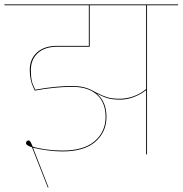

<svg xmlns="http://www.w3.org/2000/svg" viewBox="-30 -700 828 871"><path d="M778 -676H637V0H633V-291Q607 -271 576.5 -259.5Q546 -248 515 -248Q480 -248 458.5 -254.5Q437 -261 408 -276Q453 -239 453 -170Q453 -101 402.5 -57Q352 -13 253 -13Q222 -13 184 -18Q146 -23 120 -30V-29L190 150L187 151L115 -32Q88 -40 88 -51Q88 -57 92 -60Q96 -63 100 -63Q108 -63 118 -35Q143 -27 180 -22Q217 -17 253 -17Q350 -17 399.5 -59.5Q449 -102 449 -170Q449 -234 410 -270Q371 -306 298 -306Q219 -306 128 -289Q127 -292 120.5 -305Q114 -318 109.5 -338.5Q105 -359 105 -383Q105 -432 138 -462Q171 -492 229 -492H373V-676H-10V-680H778ZM633 -676H377V-488H230Q173 -488 141.5 -459Q110 -430 110 -383Q110 -337 119.5 -316Q129 -295 130 -293Q221 -310 298 -310Q351 -310 388 -290L409 -279Q436 -265 457.5 -258.5Q479 -252 513 -252Q545 -252 576.5 -263.5Q608 -275 633 -296Z"/></svg>

Font: FiraGO Four
Style: Regular
Weight: 100
Designer: bBox Type
Foundry: bBox Type GmbH
Version: Version 1.001